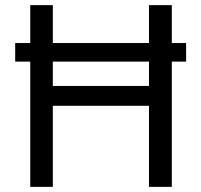

<svg xmlns="http://www.w3.org/2000/svg" viewBox="-20 -727 783 747"><path d="M704.1 -487.3H39.1V-559.6H704.1ZM97.7 -707H185.5V-392.6H559.6V-707H648.4V0H559.6V-315.4H185.5V0H97.7Z"/></svg>

Font: WEMIX Pretendard Variable
Style: Regular
Weight: 400
Designer: Base glyphs from Inter by Rasmus Andersson; Hangeul glyphs from Noto Sans CJK(Source Han Sans) by Jang Soo-young and Kan
Foundry: Kil Hyung-jin
Version: Version 1.000;Glyphs 3.2 (3208)